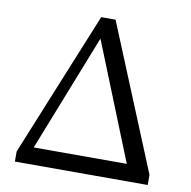

<svg xmlns="http://www.w3.org/2000/svg" viewBox="-81 -813 891 894"><g transform="rotate(10 364.5 -366.0)"><path d="M340 -633 122 -80H562ZM675 0H47V-48L326 -732H334H386H394L675 -48V-46Z"/></g></svg>

Font: Early Summer Mincho Screen
Style: Regular
Weight: 400
Designer: GuiWonder
Version: Version 1.002